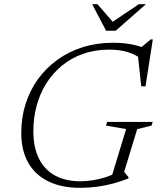

<svg xmlns="http://www.w3.org/2000/svg" viewBox="-20 -891 753 921"><path d="M364 -21.5Q392.5 -21.5 424.2 -26.2Q456 -31 487 -41Q518 -51 543.5 -66.5L511 -28.5L585 -272L488.5 -288.5L494 -306H712.5L707 -288.5L638 -271.5L575.5 -66.5L597 -40.5L595 -34.5Q561 -21 523 -10.8Q485 -0.5 445 4.8Q405 10 364 10Q275 10 211.8 -21Q148.5 -52 115.2 -110.8Q82 -169.5 82 -253Q82 -326.5 102.5 -391.8Q123 -457 161.8 -510.8Q200.5 -564.5 255 -604Q309.5 -643.5 377.2 -664.8Q445 -686 523 -686Q552.5 -686 579.2 -683Q606 -680 631.2 -673.8Q656.5 -667.5 681 -657.5L651.5 -659L703 -702H713L678 -477H657.5L640.5 -635L667.5 -601.5Q631 -630 591.5 -641.5Q552 -653 504.5 -653Q436.5 -653 379.2 -633Q322 -613 277.5 -576.5Q233 -540 202.2 -491Q171.5 -442 155.8 -384Q140 -326 140 -263Q140 -182.5 167.5 -128.8Q195 -75 245.5 -48.2Q296 -21.5 364 -21.5ZM680 -871 535 -743.5H489L422 -871H447.5L526.5 -780H511L646 -871Z"/></svg>

Font: Newsreader 16pt 16pt Light
Style: Italic
Weight: 300
Italic angle: -17°
Version: Version 1.003